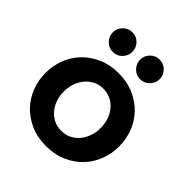

<svg xmlns="http://www.w3.org/2000/svg" viewBox="-204 -871 1014 1014"><g transform="rotate(45 303.0 -364.0)"><path d="M302 10Q238 10 187.5 -12.5Q137 -35 101.5 -72Q66 -109 47 -158.5Q28 -208 28 -262Q28 -316 47 -365.5Q66 -415 101.5 -452Q137 -489 188 -511.5Q239 -534 302 -534Q367 -534 418 -511.5Q469 -489 504.5 -452Q540 -415 559 -365.5Q578 -316 578 -262Q578 -208 559 -158.5Q540 -109 504.5 -72Q469 -35 418 -12.5Q367 10 302 10ZM166 -261Q166 -227 176.5 -198Q187 -169 205.5 -148Q224 -127 248.5 -115.5Q273 -104 302 -104Q332 -104 357 -115.5Q382 -127 400.5 -148.5Q419 -170 429.5 -199Q440 -228 440 -262Q440 -296 429.5 -325Q419 -354 400.5 -375Q382 -396 357 -407.5Q332 -419 302 -419Q273 -419 248.5 -407Q224 -395 205.5 -374Q187 -353 176.5 -324Q166 -295 166 -261ZM128 -665Q128 -695 149.5 -716.5Q171 -738 202 -738Q232 -738 253 -716.5Q274 -695 274 -665Q274 -635 253 -613Q232 -591 201 -591Q171 -591 149.5 -613Q128 -635 128 -665ZM332 -665Q332 -695 353.5 -716.5Q375 -738 404 -738Q435 -738 456.5 -716.5Q478 -695 478 -665Q478 -635 456.5 -613Q435 -591 404 -591Q375 -591 353.5 -613Q332 -635 332 -665Z"/></g></svg>

Font: Rising Sun
Style: Bold
Weight: 700
Designer: Matt McInerney, Pablo Impallari, Rodrigo Fuenzalida (Raleway font), Stephen Hutchings (Greek), Cristiano Sobral (main ch
Foundry: The Rising Sun Project Authors
Version: Version 4.327; ttfautohint (v1.8.4.7-5d5b-dirty)